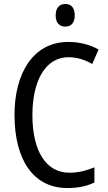

<svg xmlns="http://www.w3.org/2000/svg" viewBox="-20 -936 542 966"><path d="M309 -916C279 -916 260 -897 260 -858C260 -822 279 -802 309 -802C338 -802 356 -822 356 -858C356 -896 339 -916 309 -916ZM325 -648C370 -648 410 -634 444 -614L476 -687C431 -712 379 -725 324 -725C145 -725 53 -565 53 -358C53 -129 150 10 318 10C374 10 416 1 455 -18V-94C416 -78 375 -67 329 -67C211 -67 143 -177 143 -357C143 -519 202 -648 325 -648Z"/></svg>

Font: Noto Sans Lao Looped Condensed
Style: Regular
Weight: 400
Width: 3
Designer: Mark Frömberg, Ben Mitchell
Foundry: The Fontpad Ltd
Version: Version 1.002